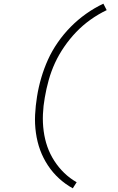

<svg xmlns="http://www.w3.org/2000/svg" viewBox="-20 -861 640 1042"><path d="M375 161Q335 139 300.5 107.5Q266 76 240 36.5Q214 -3 198 -46.5Q182 -90 175 -139.5Q168 -189 170.5 -238.5Q173 -288 181 -337Q189 -388 204 -439Q219 -490 240.5 -537.5Q262 -585 293.5 -630.5Q325 -676 363.5 -715Q402 -754 447 -786Q492 -818 541 -841L559 -806Q513 -784 471 -754Q429 -724 393.5 -687Q358 -650 328.5 -607Q299 -564 278.5 -519.5Q258 -475 244.5 -427Q231 -379 223 -331Q215 -287 213 -241Q211 -195 217 -150Q223 -105 237 -65Q251 -25 274.5 11.5Q298 48 328.5 77.5Q359 107 396 128Z"/></svg>

Font: Iosevka Curly Slab XLtEx
Style: Italic
Weight: 200
Width: 7
Italic angle: -9°
Monospace: yes
Designer: Belleve Invis
Foundry: Belleve Invis
Version: Version 11.1.0; ttfautohint (v1.8.3)